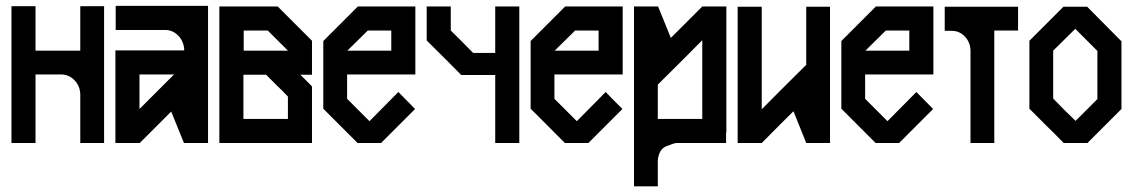

<svg xmlns="http://www.w3.org/2000/svg" viewBox="-20 -493 3906 662"><path d="M256.8 -318.4V-471.7H338.9V0H256.8V-168Q255.9 -196.3 237.3 -215.8Q218.8 -235.4 192.4 -236.3H102.5V0H19.5V-471.7H102.5V-318.4Z M697.3 -472.7V0H614.3L570.3 -108.4L461.9 0H377.9V-319.3H615.2V-320.3Q614.3 -348.6 595.7 -369.1Q576.2 -389.6 549.8 -389.6H378.9V-472.7ZM580.1 -236.3H460.9V-117.2Z M820.3 -318.4H972.7L903.3 -387.7H820.3ZM897.5 -235.4H819.3V-83H972.7V-160.2Q954.1 -179.7 934.6 -198.2Q916 -216.8 897.5 -235.4ZM736.3 0V-470.7H937.5L1055.7 -352.5V-235.4H1015.6L1055.7 -195.3V0Z M1412.1 -236.3H1176.8V-152.3L1253.9 -75.2Q1287.1 -108.4 1353.5 -175.8Q1372.1 -156.2 1411.1 -117.2L1352.5 -58.6L1293.9 0H1212.9L1153.3 -59.6L1094.7 -118.2V-351.6L1212.9 -469.7V-470.7H1412.1ZM1329.1 -387.7H1248Q1224.6 -365.2 1177.7 -318.4H1329.1Z M1687.5 0H1770.5V-470.7H1687.5V-310.5H1611.3Q1560.5 -362.3 1534.2 -387.7V-470.7H1451.2V-354.5H1452.1Q1452.1 -353.5 1451.2 -353.5Q1531.2 -274.4 1570.3 -234.4H1687.5Z M2127 -236.3H1891.6V-152.3L1968.8 -75.2Q2002 -108.4 2068.4 -175.8Q2086.9 -156.2 2126 -117.2L2067.4 -58.6L2008.8 0H1927.7L1868.2 -59.6L1809.6 -118.2V-351.6L1927.7 -469.7V-470.7H2127ZM2043.9 -387.7H1962.9Q1939.5 -365.2 1892.6 -318.4H2043.9Z M2484.4 -470.7V-36.1H2483.4V0H2312.5Q2301.8 1 2276.4 11.7Q2251 22.5 2248 61.5V149.4H2166V-470.7H2249L2293 -362.3L2401.4 -470.7ZM2401.4 -354.5Q2350.6 -302.7 2248 -201.2V-83H2401.4Z M2841.8 0H2759.8Q2745.1 -37.1 2715.8 -109.4Q2678.7 -73.2 2606.4 0H2523.4V-469.7H2606.4V-116.2Q2657.2 -168 2759.8 -269.5V-469.7H2841.8Z M3198.2 -236.3H2962.9V-152.3L3040 -75.2Q3073.2 -108.4 3139.6 -175.8Q3158.2 -156.2 3197.3 -117.2L3138.7 -58.6L3080.1 0H2999L2939.5 -59.6L2880.9 -118.2V-351.6L2999 -469.7V-470.7H3198.2ZM3115.2 -387.7H3034.2Q3010.7 -365.2 2963.9 -318.4H3115.2Z M3408.2 0H3326.2V-319.3Q3325.2 -347.7 3306.6 -367.2Q3288.1 -386.7 3261.7 -386.7H3237.3V-469.7H3326.2H3408.2H3490.2V-387.7H3408.2Z M3846.7 -117.2 3788.1 -58.6 3729.5 0H3647.5Q3618.2 -30.3 3587.9 -59.6L3529.3 -118.2V-352.5L3587.9 -411.1L3646.5 -469.7H3728.5Q3767.6 -429.7 3845.7 -351.6H3846.7ZM3763.7 -151.4V-317.4L3687.5 -393.6Q3662.1 -368.2 3611.3 -318.4V-153.3L3649.4 -114.3L3688.5 -76.2Z"/></svg>

Font: mr_KirucoupageG
Style: Regular
Weight: 400
Designer: Jan Henkel
Version: Version 1.00 May 25, 2020, initial release